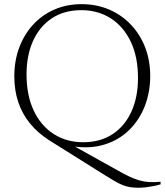

<svg xmlns="http://www.w3.org/2000/svg" viewBox="-20 -705 794 926"><path d="M486 140 216.5 -29Q162.5 -63.5 125 -109.2Q87.5 -155 68.2 -212Q49 -269 49 -337Q49 -412.5 73 -476.2Q97 -540 140.5 -587Q184 -634 243.5 -659.5Q303 -685 373 -685Q444.5 -685 505 -659.5Q565.5 -634 610.2 -587.2Q655 -540.5 679.8 -477.2Q704.5 -414 704.5 -338Q704.5 -260 678 -192.5Q651.5 -125 602 -77Q552.5 -29 483.5 -7.8Q414.5 13.5 330 0.5L310 -15.5L546 116Q579.5 135 605 147Q630.5 159 652.8 165.2Q675 171.5 699.2 173Q723.5 174.5 754.5 171.5V184Q738 189 720.2 192.5Q702.5 196 684 198.2Q665.5 200.5 647 200.5Q625 200.5 607 197.5Q589 194.5 571.5 187.5Q554 180.5 533.8 168.8Q513.5 157 486 140ZM381 -19Q464 -19 523.2 -58.2Q582.5 -97.5 614 -167.2Q645.5 -237 645.5 -328.5Q645.5 -431 610.5 -504.2Q575.5 -577.5 513.8 -616.8Q452 -656 372.5 -656Q289.5 -656 230.2 -616.8Q171 -577.5 139.5 -507.8Q108 -438 108 -346.5Q108 -244.5 143 -171Q178 -97.5 239.8 -58.2Q301.5 -19 381 -19Z"/></svg>

Font: Newsreader 24pt Light
Style: Regular
Weight: 300
Designer: Hugues Gentile
Foundry: Production Type
Version: Version 1.003